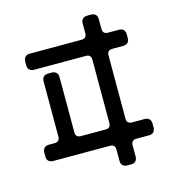

<svg xmlns="http://www.w3.org/2000/svg" viewBox="-125 -872 978 1081"><g transform="rotate(-15 364.0 -331.5)"><path d="M86 -27H417Q447 -27 447 4V69Q447 87 457 96Q467 105 483 105H505Q523 105 532 95Q541 85 541 69V4Q541 -27 572 -27H645Q663 -27 672 -37Q681 -47 681 -63V-85Q681 -104 671 -113Q661 -122 645 -122H572Q541 -122 541 -152V-521Q541 -551 572 -551H635Q653 -551 662 -561Q671 -571 671 -587V-608Q671 -627 661 -636Q651 -645 635 -645H572Q541 -645 541 -675V-732Q541 -750 531 -759Q521 -768 505 -768H483Q465 -768 456 -758Q447 -748 447 -732V-675Q447 -645 417 -645H115Q97 -645 88 -634.5Q79 -624 79 -608V-587Q79 -569 89 -560Q99 -551 115 -551H417Q447 -551 447 -521V-152Q447 -122 417 -122H274Q243 -122 243 -152V-474Q243 -492 233 -501Q223 -510 207 -510H186Q168 -510 159 -500Q150 -490 150 -474V-152Q150 -122 120 -122H86Q68 -122 59 -111.5Q50 -101 50 -85V-63Q50 -45 60 -36Q70 -27 86 -27Z"/></g></svg>

Font: WDXL Lubrifont SC
Style: Regular
Weight: 400
Designer: [WDXL Lubrifont] Copyright 2020-2022 (c) NightFurySL2001, Skr-ZERO; [ZCOOL QingKe HuangYou] Copyright 2018-2022 (c) The 
Version: Version 2.001;hotconv 1.1.1;makeotfexe 2.6.0